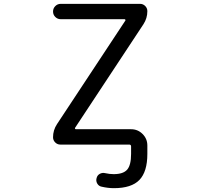

<svg xmlns="http://www.w3.org/2000/svg" viewBox="-20 -775 1040 1002"><path d="M372.1 -108.4Q370.1 -106.4 371.6 -103.5Q373 -100.6 376 -100.6H664.1Q699.2 -100.6 724.1 -75.7Q749 -50.8 749 -15.6V28.3Q749 121.1 707.5 164.1Q666 207 574.2 207Q543.9 207 509.8 199.2Q495.1 196.3 487.3 182.6Q479.5 168.9 484.4 153.3Q488.3 138.7 501.5 131.8Q514.6 125 530.3 128.9Q552.7 133.8 573.2 133.8Q623 133.8 643.6 110.4Q664.1 86.9 664.1 28.3V-10.7Q664.1 -20.5 654.3 -20.5H294.9Q279.3 -20.5 268.1 -31.7Q256.8 -43 256.8 -58.6Q256.8 -95.7 277.3 -127L633.8 -667Q635.7 -668.9 634.3 -671.9Q632.8 -674.8 629.9 -674.8H296.9Q280.3 -674.8 268.6 -686.5Q256.8 -698.2 256.8 -714.8Q256.8 -731.4 268.6 -743.2Q280.3 -754.9 296.9 -754.9H710.9Q726.6 -754.9 737.8 -743.7Q749 -732.4 749 -716.8Q749 -679.7 728.5 -648.4Z"/></svg>

Font: Rounded-X Mgen+ 1m regular
Style: Regular
Weight: 400
Designer: [Source Han Sans]
Ryoko NISHIZUKA  (kana & ideographs); Paul D. Hunt (Latin, Greek & Cyrillic); Wenlong ZHANG  (bopomofo
Version: Version 1.059.20150602